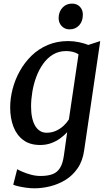

<svg xmlns="http://www.w3.org/2000/svg" viewBox="-20 -795 600 1066"><path d="M447.5 38Q439.5 98 411.2 139Q383 180 343 204.2Q303 228.5 258.2 239.5Q213.5 250.5 171.5 250.5Q149 250.5 125.5 247.2Q102 244 82.8 239.5Q63.5 235 53.5 230.5L75.5 144.5Q85.5 150.5 106 159.2Q126.5 168 152.5 175Q178.5 182 205.5 182Q245 182 271.5 172Q298 162 313.5 137Q329 112 335 66.5L353 -61Q336.5 -43 314.2 -26.8Q292 -10.5 264 -0.2Q236 10 203 10Q145.5 10 108.8 -17.8Q72 -45.5 54.2 -92.5Q36.5 -139.5 36.5 -198.5Q36.5 -248.5 50 -300.8Q63.5 -353 90 -400.5Q116.5 -448 155.2 -485.8Q194 -523.5 245 -545.2Q296 -567 359 -567Q389 -567 419.5 -560.5Q450 -554 470.5 -545.5L536.5 -567ZM416 -493.5Q402 -503 384 -507.2Q366 -511.5 347.5 -511.5Q306 -511.5 274.2 -492.2Q242.5 -473 219.2 -440.2Q196 -407.5 181.2 -367.5Q166.5 -327.5 159.5 -285Q152.5 -242.5 152.5 -204Q152.5 -169.5 158.2 -142.5Q164 -115.5 175.2 -96.5Q186.5 -77.5 202.5 -67.8Q218.5 -58 239 -58Q267 -58 290.8 -68.8Q314.5 -79.5 332.8 -96.5Q351 -113.5 362.5 -132ZM366 -632Q340 -632 322.5 -650.2Q305 -668.5 305.5 -697Q306.5 -730.5 327.2 -752.8Q348 -775 380 -775Q407.5 -775 424 -757.2Q440.5 -739.5 440 -713Q440 -677.5 419.8 -654.8Q399.5 -632 366 -632Z"/></svg>

Font: Merriweather 20pt Medium
Style: Italic
Weight: 500
Italic angle: -7.8°
Version: Version 2.101